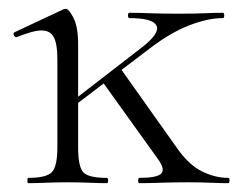

<svg xmlns="http://www.w3.org/2000/svg" viewBox="-20 -415 549 435"><path d="M296 0Q293 0 293 -6Q293 -12 296 -12Q334 -12 344.5 -21Q355 -30 339 -53L212 -230L253 -260L380 -81Q407 -42 437 -27Q467 -12 497 -12Q500 -12 500 -6Q500 0 497 0Q480 0 457 -1Q434 -2 408 -2Q371 -2 344.5 -1Q318 0 296 0ZM144 -172 139 -182 302 -308Q343 -340 334.5 -357Q326 -374 273 -374Q270 -374 270 -380Q270 -386 273 -386Q296 -386 320.5 -385Q345 -384 385 -384Q422 -384 443.5 -385Q465 -386 485 -386Q488 -386 488 -380Q488 -374 485 -374Q451 -374 408.5 -357.5Q366 -341 319 -305ZM44 0Q42 0 42 -6Q42 -12 44 -12Q85 -12 97.5 -25Q110 -38 110 -81V-281Q110 -315 102 -330.5Q94 -346 74 -346Q64 -346 50 -342Q36 -338 18 -331Q14 -330 11.5 -335Q9 -340 13 -342L124 -394Q126 -395 129 -395Q136 -395 146.5 -374.5Q157 -354 157 -315V-81Q157 -38 168.5 -25Q180 -12 222 -12Q225 -12 225 -6Q225 0 222 0Q205 0 182 -1Q159 -2 133 -2Q108 -2 85 -1Q62 0 44 0Z"/></svg>

Font: Cormorant Light
Style: Regular
Weight: 300
Designer: Christian Thalmann (Catharsis Fonts)
Foundry: Catharsis Fonts
Version: Version 4.000